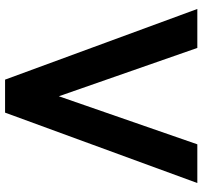

<svg xmlns="http://www.w3.org/2000/svg" viewBox="-40 -740 780 739"><g transform="rotate(90 349.5 -370.0)"><path d="M535 -740 350 -207 164 -740H14L286 0H413L684 -740Z"/></g></svg>

Font: Malmofest SemiBold
Style: Regular
Weight: 600
Designer: Jonny Pinhorn (Poppins), Kolossal
Version: Version 1.004;Glyphs 3.1.2 (3151)